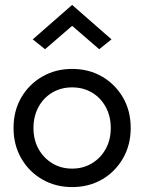

<svg xmlns="http://www.w3.org/2000/svg" viewBox="-20 -750 586 780"><path d="M163 -550 113 -590 273 -730 433 -590 383 -550 273 -645ZM35 -230Q35 -300 66.5 -354Q98 -408 152 -439Q206 -470 273 -470Q341 -470 394.5 -439Q448 -408 479.5 -354Q511 -300 511 -230Q511 -161 479.5 -106.5Q448 -52 394.5 -21Q341 10 273 10Q206 10 152 -21Q98 -52 66.5 -106.5Q35 -161 35 -230ZM116 -230Q116 -182 136.5 -145Q157 -108 192.5 -86.5Q228 -65 273 -65Q318 -65 353.5 -86.5Q389 -108 409.5 -145Q430 -182 430 -230Q430 -278 409.5 -315.5Q389 -353 353.5 -374Q318 -395 273 -395Q228 -395 192.5 -374Q157 -353 136.5 -315.5Q116 -278 116 -230Z"/></svg>

Font: Venryn Sans
Style: Regular
Weight: 400
Designer: Owen Earl, indestructible type* (font) & Cristiano Sobral (main changes)
Version: Version 3.600; ttfautohint (v1.8.3)